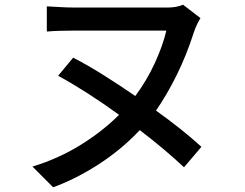

<svg xmlns="http://www.w3.org/2000/svg" viewBox="-20 -741 1040 816"><path d="M291 -496Q353 -464 420.5 -421.5Q488 -379 555 -333Q604 -399 638 -473Q672 -547 687 -611Q671 -611 634 -611Q597 -611 549 -611Q501 -611 451.5 -611Q402 -611 360.5 -611Q319 -611 296 -611Q268 -611 234.5 -610Q201 -609 179 -607V-714Q201 -713 233 -711Q265 -709 296 -709Q319 -709 362 -709Q405 -709 456.5 -709Q508 -709 557 -709Q606 -709 643.5 -709Q681 -709 694 -709Q711 -709 728 -712Q745 -715 758 -721L832 -664Q825 -653 817.5 -637.5Q810 -622 804 -604Q773 -507 731.5 -423Q690 -339 643 -271Q699 -231 748.5 -191.5Q798 -152 836 -117L762 -30Q725 -65 677 -105.5Q629 -146 574 -188Q497 -106 400.5 -43.5Q304 19 206 55L118 -33Q229 -67 322.5 -125Q416 -183 486 -253Q420 -301 353 -344Q286 -387 227 -419Z"/></svg>

Font: Source Han Sans SC Medium
Style: Regular
Weight: 500
Designer: Ryoko NISHIZUKA 西塚涼子 (kana, bopomofo & ideographs); Paul D. Hunt (Latin, Greek & Cyrillic); Sandoll Communications 산돌커뮤니
Foundry: Adobe
Version: Version 2.004;hotconv 1.0.118;makeotfexe 2.5.65603